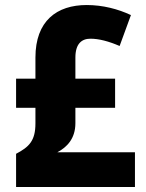

<svg xmlns="http://www.w3.org/2000/svg" viewBox="-20 -837 581 764"><path d="M325 -817C206 -817 121 -754 121 -608V-524H44V-408H121V-346C121 -276 95 -252 44 -225V-93H517V-231H208C246 -251 280 -285 280 -347V-408H438V-524H280V-608C280 -663 305 -683 340 -683C373 -683 412 -673 456 -654L501 -777C450 -801 389 -817 325 -817Z"/></svg>

Font: Noto Sans Kannada UI SemiCondensed ExtraBold
Style: Regular
Weight: 800
Width: 4
Designer: Jelle Bosma - Monotype Design Team
Foundry: Monotype Imaging Inc.
Version: Version 2.005